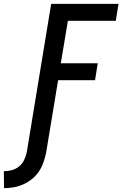

<svg xmlns="http://www.w3.org/2000/svg" viewBox="-111 -755 636 998"><path d="M-90 223 -91 135Q-70 135 -49.5 129.5Q-29 124 -12 110Q5 96 14.5 76.5Q24 57 28 37L155 -735H505L491 -647H242L205 -426H397L383 -338H191L129 37Q124 62 115.5 87Q107 112 92.5 134.5Q78 157 56.5 174.5Q35 192 10.5 203Q-14 214 -39.5 218.5Q-65 223 -90 223Z"/></svg>

Font: Iosevka Semibold
Style: Italic
Weight: 600
Italic angle: -9°
Monospace: yes
Designer: Belleve Invis
Foundry: Belleve Invis
Version: Version 32.5.0; ttfautohint (v1.8.4)